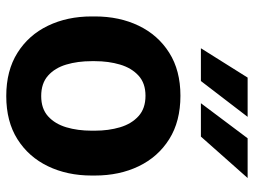

<svg xmlns="http://www.w3.org/2000/svg" viewBox="-118 -672 799 604"><g transform="rotate(90 282.0 -370.5)"><path d="M32.2 -258.8V-269Q32.2 -346.2 61.5 -407Q90.8 -467.8 146.5 -502.9Q202.1 -538.1 281.7 -538.1Q362.3 -538.1 418.2 -502.9Q474.1 -467.8 503.4 -407Q532.7 -346.2 532.7 -269V-258.8Q532.7 -182.1 503.4 -121.3Q474.1 -60.5 418.5 -25.4Q362.8 9.8 282.7 9.8Q202.6 9.8 146.7 -25.4Q90.8 -60.5 61.5 -121.3Q32.2 -182.1 32.2 -258.8ZM172.9 -269V-258.8Q172.9 -214.8 183.6 -179Q194.3 -143.1 218.5 -121.6Q242.7 -100.1 282.7 -100.1Q322.3 -100.1 346.2 -121.6Q370.1 -143.1 380.9 -179Q391.6 -214.8 391.6 -258.8V-269Q391.6 -312 380.9 -348.1Q370.1 -384.3 345.9 -406.2Q321.8 -428.2 281.7 -428.2Q242.2 -428.2 218.3 -406.2Q194.3 -384.3 183.6 -348.1Q172.9 -312 172.9 -269ZM305.2 -602.5 415.5 -749.5H540.5L410.2 -602.5ZM132.3 -602.5 224.6 -749.5H348.1L235.4 -602.5Z"/></g></svg>

Font: Vazirmatn RD
Style: Bold
Weight: 700
Designer: Saber Rastikerdar
Foundry: Saber Rastikerdar
Version: Version 32.102